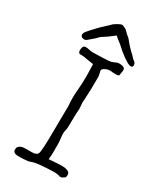

<svg xmlns="http://www.w3.org/2000/svg" viewBox="-222 -955 856 1031"><g transform="rotate(30 205.5 -440.0)"><path d="M313.5 -797.9Q329.1 -782.2 332 -779.3Q334 -777.3 338.9 -773.4Q343.8 -768.6 348.6 -762.7Q353.5 -758.8 357.4 -753.9Q362.3 -750 365.2 -748Q373 -743.2 375 -732.4Q377 -720.7 371.1 -716.8L370.1 -715.8Q368.2 -714.8 362.3 -714.8L353.5 -716.8Q340.8 -720.7 314.5 -739.3Q288.1 -757.8 256.8 -787.1Q243.2 -798.8 234.4 -804.7H233.4Q220.7 -816.4 217.8 -819.3Q214.8 -819.3 212.9 -819.3Q210.9 -816.4 206.1 -812.5Q200.2 -808.6 192.4 -802.7L176.8 -791Q168.9 -785.2 157.2 -778.3Q146.5 -772.5 136.7 -762.7Q128.9 -752.9 115.2 -742.2Q105.5 -733.4 94.7 -724.6Q84 -714.8 75.2 -714.8Q72.3 -714.8 69.3 -715.8Q65.4 -715.8 62.5 -716.8Q58.6 -718.8 55.7 -722.7Q50.8 -727.5 51.8 -733.4Q53.7 -745.1 60.5 -752.9Q66.4 -759.8 74.2 -768.6L77.1 -771.5L78.1 -772.5L79.1 -774.4Q101.6 -798.8 115.2 -812.5Q128.9 -826.2 143.6 -838.9Q158.2 -851.6 162.1 -856.4Q167 -862.3 173.8 -866.2Q179.7 -870.1 187 -874.5Q194.3 -878.9 201.2 -881.8Q208 -884.8 210 -884.8Q213.9 -885.7 219.7 -883.8Q222.7 -881.8 229.5 -878.9Q237.3 -876 244.1 -870.1Q251 -864.3 254.9 -859.4Q258.8 -854.5 265.6 -849.6Q274.4 -843.8 282.2 -834Q293.9 -818.4 313.5 -797.9ZM241.2 -584V-568.4Q241.2 -536.1 240.7 -505.4Q240.2 -474.6 238.3 -446.3Q237.3 -426.8 236.3 -417L239.3 -378.9Q238.3 -369.1 237.3 -349.6Q236.3 -329.1 236.3 -306.2Q236.3 -283.2 235.4 -261.7Q235.4 -253.9 232.4 -243.2Q231.4 -239.3 230.5 -233.9Q229.5 -228.5 229.5 -222.7Q229.5 -207 231.9 -190.4Q234.4 -173.8 234.4 -155.3V-106.4Q234.4 -93.8 233.4 -83.5Q232.4 -73.2 231.4 -62.5Q253.9 -64.5 273.9 -65.9Q293.9 -67.4 313.5 -67.4Q319.3 -67.4 328.1 -66.4Q336.9 -65.4 344.2 -62.5Q351.6 -59.6 356.9 -54.7Q362.3 -49.8 362.3 -41Q362.3 -19.5 350.6 -19.5L349.6 -17.6Q347.7 -16.6 346.7 -15.6Q343.8 -12.7 341.8 -12.7Q335.9 -13.7 332 -11.7Q330.1 -10.7 328.1 -11.7Q327.1 -12.7 324.2 -13.7Q321.3 -14.6 313.5 -15.6Q305.7 -17.6 293.9 -17.6Q279.3 -17.6 260.3 -16.6Q241.2 -15.6 221.2 -14.2Q201.2 -12.7 183.6 -9.8Q159.2 -4.9 154.3 -2Q148.4 1 138.2 2Q127.9 2.9 117.2 3.9Q106.4 4.9 95.7 4.9Q85 4.9 78.1 4.9Q65.4 4.9 57.1 -0.5Q48.8 -5.9 48.8 -17.6Q48.8 -29.3 54.2 -35.6Q59.6 -42 68.4 -45.4Q77.1 -48.8 87.4 -49.3Q97.7 -49.8 107.4 -49.8H127.9Q135.7 -50.8 140.1 -50.3Q144.5 -49.8 149.4 -50.8Q153.3 -51.8 163.1 -56.6Q168.9 -59.6 170.9 -66.4Q174.8 -76.2 176.8 -115.7Q178.7 -155.3 178.7 -204.1Q178.7 -227.5 179.2 -251Q179.7 -274.4 179.7 -295.9Q179.7 -317.4 180.2 -334.5Q180.7 -351.6 180.7 -361.3Q175.8 -412.1 180.7 -462.9Q184.6 -503.9 184.6 -551.8Q184.6 -571.3 183.6 -588.9Q182.6 -606.4 182.6 -624Q178.7 -624 164.1 -626.5Q149.4 -628.9 133.8 -631.8Q118.2 -634.8 105.5 -634.8Q92.8 -634.8 91.8 -635.7Q87.9 -638.7 85.9 -643.6Q84 -648.4 84 -653.3Q84 -662.1 87.4 -672.9Q90.8 -683.6 104.5 -683.6Q115.2 -683.6 126.5 -680.7Q137.7 -677.7 147.5 -677.7Q152.3 -677.7 169.9 -678.2Q187.5 -678.7 207.5 -679.2Q227.5 -679.7 243.7 -681.2Q259.8 -682.6 261.7 -683.6Q267.6 -685.5 272 -687.5Q276.4 -689.5 281.2 -691.4Q286.1 -693.4 291 -695.3Q295.9 -697.3 302.7 -697.3Q307.6 -697.3 314 -696.8Q320.3 -696.3 326.2 -694.3Q332 -692.4 335.9 -688.5Q339.8 -684.6 339.8 -677.7Q339.8 -668 336.9 -656.2V-654.3L335.9 -649.4V-647.5Q335 -646.5 335 -643.6V-640.6Q333 -643.6 328.1 -638.7Q327.1 -637.7 323.2 -637.7H299.8L285.2 -639.6H277.3Q273.4 -639.6 265.6 -637.7Q257.8 -635.7 251 -632.3Q244.1 -628.9 239.3 -624.5Q234.4 -620.1 234.4 -614.3V-613.3Z"/></g></svg>

Font: ToneOZ-YinPZ-Tsuipita-TC
Style: Regular
Weight: 400
Designer: ÂÆ£ÂøóÂáåJeffrey Xuan(jeffreyx@gmail.com, ToneOZ.com) ÈòøÂù§(cjkFonts)
Foundry: ToneOZ
Version: Version 0.24071